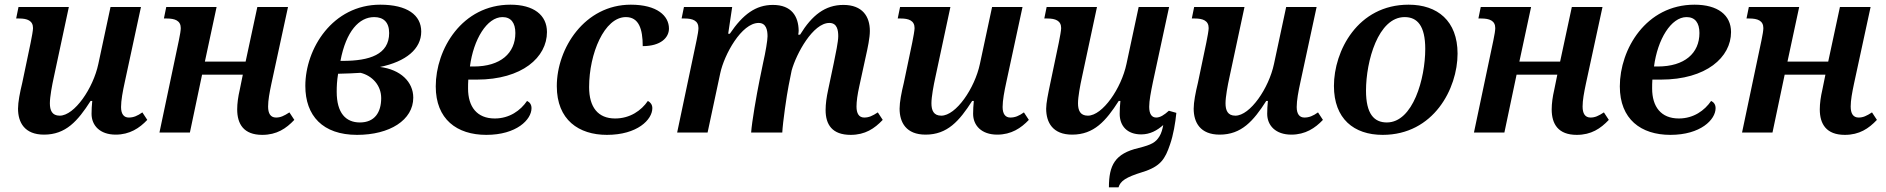

<svg xmlns="http://www.w3.org/2000/svg" viewBox="-20 -566 8053 820"><path d="M168 9C261 9 312 -49 367 -135H374C372 -116 371 -97 371 -80C371 -30 407 9 474 9C534 9 576 -19 609 -54L588 -86C567 -71 550 -64 530 -64C509 -64 497 -79 497 -109C497 -137 504 -175 513 -216L582 -536H452L400 -293C378 -189 298 -72 235 -72C202 -72 193 -95 193 -125C193 -152 202 -201 210 -237L274 -536H59L49 -487H62C96 -487 121 -478 121 -446C121 -437 116 -408 111 -384L75 -212C65 -171 57 -130 57 -102C57 -43 85 9 168 9Z M1100 10C1162 10 1202 -17 1237 -54L1216 -86C1193 -71 1178 -64 1159 -64C1135 -64 1125 -82 1125 -111C1125 -138 1131 -170 1139 -208L1210 -536H1079L1029 -303H855L905 -536H690L680 -487H692C727 -487 752 -478 752 -446C752 -437 749 -417 744 -394L661 0H791L843 -247H1017L1004 -183C997 -153 993 -124 993 -99C993 -36 1021 10 1100 10Z M1505 10C1644 10 1745 -53 1745 -149C1745 -216 1691 -269 1603 -280C1714 -303 1779 -357 1779 -431C1779 -502 1719 -546 1604 -546C1400 -546 1284 -358 1284 -199C1284 -72 1358 10 1505 10ZM1578 -493C1617 -493 1642 -472 1642 -425C1642 -333 1558 -306 1444 -306H1434C1458 -433 1514 -493 1578 -493ZM1517 -43C1457 -43 1418 -83 1418 -174C1418 -198 1419 -221 1424 -251C1462 -252 1493 -253 1520 -255C1569 -243 1608 -202 1608 -147C1608 -86 1580 -43 1517 -43Z M2057 10C2186 10 2250 -55 2250 -104C2250 -119 2243 -129 2231 -135C2203 -94 2156 -60 2093 -60C2017 -60 1979 -110 1979 -188C1979 -199 1979 -213 1980 -226H2016C2211 -226 2316 -322 2316 -429C2316 -502 2259 -546 2160 -546C1953 -546 1841 -356 1841 -197C1841 -57 1931 10 2057 10ZM1987 -282C2002 -398 2060 -493 2126 -493C2162 -493 2181 -469 2181 -425C2181 -339 2118 -282 2003 -282Z M2572 10C2702 10 2766 -55 2766 -104C2766 -119 2758 -129 2747 -135C2719 -94 2671 -60 2607 -60C2534 -60 2496 -108 2496 -194C2496 -337 2561 -493 2653 -493C2708 -493 2725 -443 2725 -369C2803 -369 2837 -406 2837 -444C2837 -498 2787 -546 2674 -546C2477 -546 2358 -360 2358 -198C2358 -54 2452 10 2572 10Z M3613 10C3675 10 3715 -17 3750 -54L3729 -86C3706 -71 3691 -64 3671 -64C3648 -64 3638 -82 3638 -111C3638 -133 3642 -162 3650 -198L3677 -322C3686 -362 3695 -404 3695 -434C3695 -495 3664 -545 3582 -545C3504 -545 3448 -501 3397 -418H3389C3390 -423 3391 -429 3391 -435C3390 -496 3361 -545 3281 -545C3208 -545 3153 -505 3097 -422H3090L3107 -536H2901L2891 -487H2904C2938 -487 2963 -478 2963 -446C2963 -437 2960 -417 2955 -394L2872 0H3002L3056 -253C3073 -333 3147 -468 3220 -468C3253 -468 3258 -436 3258 -411C3258 -394 3250 -345 3239 -297L3224 -224C3211 -160 3191 -45 3188 0H3321C3323 -43 3340 -160 3348 -200L3361 -265C3381 -337 3452 -468 3522 -468C3556 -468 3560 -436 3560 -411C3560 -388 3549 -336 3541 -297L3517 -183C3510 -151 3506 -122 3506 -96C3506 -34 3534 10 3613 10Z M3933 9C4026 9 4077 -49 4132 -135H4139C4137 -116 4136 -97 4136 -80C4136 -30 4172 9 4239 9C4299 9 4341 -19 4374 -54L4353 -86C4332 -71 4315 -64 4295 -64C4274 -64 4262 -79 4262 -109C4262 -137 4269 -175 4278 -216L4347 -536H4217L4165 -293C4143 -189 4063 -72 4000 -72C3967 -72 3958 -95 3958 -125C3958 -152 3967 -201 3975 -237L4039 -536H3824L3814 -487H3827C3861 -487 3886 -478 3886 -446C3886 -437 3881 -408 3876 -384L3840 -212C3830 -171 3822 -130 3822 -102C3822 -43 3850 9 3933 9Z M4559 9C4652 9 4703 -49 4758 -135H4765C4763 -116 4762 -97 4762 -80C4762 -28 4794 8 4854 8C4892 8 4922 -9 4948 -32C4945 -15 4940 3 4932 16C4916 42 4899 52 4843 66C4741 90 4716 140 4716 234H4757C4765 207 4788 191 4859 169C4937 145 4956 113 4977 51C4991 11 5000 -42 5004 -84L4972 -93C4952 -75 4935 -64 4918 -64C4899 -64 4888 -79 4888 -110C4888 -136 4895 -172 4904 -216L4973 -536H4843L4791 -293C4769 -189 4689 -72 4626 -72C4593 -72 4584 -95 4584 -125C4584 -152 4593 -201 4601 -237L4665 -536H4450L4440 -487H4453C4487 -487 4512 -478 4512 -446C4512 -437 4507 -408 4502 -384L4466 -212C4456 -164 4448 -126 4448 -102C4448 -43 4476 9 4559 9Z M5189 9C5282 9 5333 -49 5388 -135H5395C5393 -116 5392 -97 5392 -80C5392 -30 5428 9 5495 9C5555 9 5597 -19 5630 -54L5609 -86C5588 -71 5571 -64 5551 -64C5530 -64 5518 -79 5518 -109C5518 -137 5525 -175 5534 -216L5603 -536H5473L5421 -293C5399 -189 5319 -72 5256 -72C5223 -72 5214 -95 5214 -125C5214 -152 5223 -201 5231 -237L5295 -536H5080L5070 -487H5083C5117 -487 5142 -478 5142 -446C5142 -437 5137 -408 5132 -384L5096 -212C5086 -171 5078 -130 5078 -102C5078 -43 5106 9 5189 9Z M5885 10C6103 10 6205 -188 6205 -337C6205 -477 6119 -546 5996 -546C5778 -546 5677 -348 5677 -199C5677 -59 5762 10 5885 10ZM5903 -43C5848 -43 5814 -80 5814 -179C5814 -305 5866 -493 5979 -493C6033 -493 6067 -456 6067 -357C6067 -231 6015 -43 5903 -43Z M6714 10C6776 10 6816 -17 6851 -54L6830 -86C6807 -71 6792 -64 6773 -64C6749 -64 6739 -82 6739 -111C6739 -138 6745 -170 6753 -208L6824 -536H6693L6643 -303H6469L6519 -536H6304L6294 -487H6306C6341 -487 6366 -478 6366 -446C6366 -437 6363 -417 6358 -394L6275 0H6405L6457 -247H6631L6618 -183C6611 -153 6607 -124 6607 -99C6607 -36 6635 10 6714 10Z M7114 10C7243 10 7307 -55 7307 -104C7307 -119 7300 -129 7288 -135C7260 -94 7213 -60 7150 -60C7074 -60 7036 -110 7036 -188C7036 -199 7036 -213 7037 -226H7073C7268 -226 7373 -322 7373 -429C7373 -502 7316 -546 7217 -546C7010 -546 6898 -356 6898 -197C6898 -57 6988 10 7114 10ZM7044 -282C7059 -398 7117 -493 7183 -493C7219 -493 7238 -469 7238 -425C7238 -339 7175 -282 7060 -282Z M7859 10C7921 10 7961 -17 7996 -54L7975 -86C7952 -71 7937 -64 7918 -64C7894 -64 7884 -82 7884 -111C7884 -138 7890 -170 7898 -208L7969 -536H7838L7788 -303H7614L7664 -536H7449L7439 -487H7451C7486 -487 7511 -478 7511 -446C7511 -437 7508 -417 7503 -394L7420 0H7550L7602 -247H7776L7763 -183C7756 -153 7752 -124 7752 -99C7752 -36 7780 10 7859 10Z"/></svg>

Font: Noto Serif SemiBold
Style: Italic
Weight: 600
Italic angle: -12°
Designer: Monotype Design Team
Foundry: Monotype Imaging Inc.
Version: Version 2.014